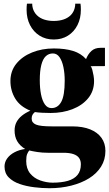

<svg xmlns="http://www.w3.org/2000/svg" viewBox="-20 -780 591 1040"><path d="M247.5 239.5Q208 239.5 165.2 234.2Q122.5 229 86.2 216.5Q50 204 27.2 181Q4.5 158 4.5 122Q4.5 98 18.8 78.2Q33 58.5 58.2 45Q83.5 31.5 116 27Q87 9 73 -15.5Q59 -40 59 -73Q59 -98.5 69.2 -118.2Q79.5 -138 98.8 -153.5Q118 -169 144.5 -180.5Q88.5 -203 62.5 -246Q36.5 -289 36.5 -341Q36.5 -395.5 68.5 -435Q100.5 -474.5 154 -496Q207.5 -517.5 271.5 -517.5Q332.5 -517.5 375.5 -504.2Q418.5 -491 446 -460Q457 -487.5 475.5 -504.2Q494 -521 524.5 -521H548.5V-422L470.5 -421.5Q476 -416.5 480 -401.8Q484 -387 486.8 -370.2Q489.5 -353.5 489.5 -341Q489.5 -286.5 457.5 -247.8Q425.5 -209 372.2 -188.5Q319 -168 254.5 -168Q233.5 -168 209.2 -169.2Q185 -170.5 169 -173Q160.5 -166 156 -158Q151.5 -150 151.5 -137.5Q151.5 -115 174.8 -105.2Q198 -95.5 259.5 -95.5H371Q428.5 -95.5 468.5 -79.2Q508.5 -63 529.8 -33.2Q551 -3.5 551 37.5Q551 85 527.5 122.5Q504 160 462.5 185.8Q421 211.5 365.8 225.5Q310.5 239.5 247.5 239.5ZM264 209.5Q313.5 209.5 347.8 199.5Q382 189.5 400 167.5Q418 145.5 418 110Q418 89 408 75.2Q398 61.5 377 54.5Q356 47.5 323 47.5H239Q209 47.5 183 43.5Q157 39.5 138.5 35Q132 42.5 127 54.8Q122 67 122 92Q122 133.5 143.2 159.5Q164.5 185.5 197.5 197.2Q230.5 209 264 209.5ZM259 -194.5Q293.5 -194.5 312 -228.8Q330.5 -263 330.5 -342.5Q330.5 -383 323.5 -416.5Q316.5 -450 302.5 -470.2Q288.5 -490.5 266.5 -490.5Q244 -490.5 228 -475.5Q212 -460.5 203.8 -428.2Q195.5 -396 195.5 -346Q195.5 -303 202.2 -268.8Q209 -234.5 223 -214.5Q237 -194.5 259 -194.5ZM271 -566Q227.5 -566 194.5 -586.8Q161.5 -607.5 142.8 -643.8Q124 -680 124 -727.5Q124 -738.5 124.5 -745.2Q125 -752 126 -760H154.5Q154.5 -755 155 -749Q155.5 -743 157.5 -736Q164 -713 179.8 -697.5Q195.5 -682 219 -674.2Q242.5 -666.5 271 -666.5Q300 -666.5 323.5 -674.2Q347 -682 362.8 -697.5Q378.5 -713 384.5 -736Q386.5 -743 387 -749Q387.5 -755 387.5 -760H416Q417 -752 417.5 -745.2Q418 -738.5 418 -727.5Q418 -680 399.5 -643.8Q381 -607.5 348 -586.8Q315 -566 271 -566Z"/></svg>

Font: Merriweather 144pt ExtraBold
Style: Regular
Weight: 800
Version: Version 2.100